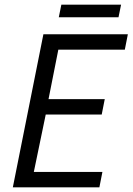

<svg xmlns="http://www.w3.org/2000/svg" viewBox="-20 -803 568 823"><path d="M243 -783 232 -729H488L499 -783ZM166 -656 35 0H406L419 -66H125L176 -312H416L429 -378H188L230 -590H515L528 -656Z"/></svg>

Font: Cambridge Sans Italic
Style: Regular
Weight: 400
Italic angle: -11°
Version: Version 2.000;PS 002.000;hotconv 1.0.88;makeotf.lib2.5.64775